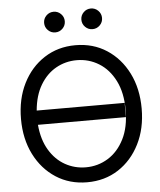

<svg xmlns="http://www.w3.org/2000/svg" viewBox="-61 -985 872 1048"><g transform="rotate(-5 374.5 -460.5)"><path d="M374.5 11.7Q278.3 11.7 203.6 -36.6Q128.9 -85 86.4 -169.7Q43.9 -254.4 43.9 -363.3Q43.9 -473.1 86.4 -557.9Q128.9 -642.6 203.6 -690.9Q278.3 -739.3 374.5 -739.3Q471.2 -739.3 545.7 -690.9Q620.1 -642.6 662.6 -557.9Q705.1 -473.1 705.1 -363.3Q705.1 -254.4 662.6 -169.7Q620.1 -85 545.7 -36.6Q471.2 11.7 374.5 11.7ZM615.2 -402.3V-324.2H133.3Q140.6 -242.2 174.6 -185.5Q208.5 -128.9 260.7 -99.6Q313 -70.3 374.5 -70.3Q440.4 -70.3 495.6 -104.2Q550.8 -138.2 584 -203.6Q617.2 -269 617.2 -363.3Q617.2 -458 584 -523.7Q550.8 -589.4 495.6 -623.3Q440.4 -657.2 374.5 -657.2Q313 -657.2 260.7 -627.9Q208.5 -598.6 174.6 -541.7Q140.6 -484.9 133.3 -402.3ZM272 -818.4Q248.5 -818.4 231.9 -835Q215.3 -851.6 215.3 -875Q215.3 -898.4 231.9 -915Q248.5 -931.6 272 -931.6Q295.4 -931.6 312 -915Q328.6 -898.4 328.6 -875Q328.6 -851.6 312 -835Q295.4 -818.4 272 -818.4ZM476.1 -818.4Q452.6 -818.4 436 -835Q419.4 -851.6 419.4 -875Q419.4 -898.4 436 -915Q452.6 -931.6 476.1 -931.6Q499.5 -931.6 516.1 -915Q532.7 -898.4 532.7 -875Q532.7 -851.6 516.1 -835Q499.5 -818.4 476.1 -818.4Z"/></g></svg>

Font: Inter Display
Style: Regular
Weight: 400
Designer: Rasmus Andersson
Foundry: rsms
Version: Version 4.000;git-37864ae